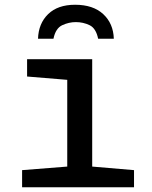

<svg xmlns="http://www.w3.org/2000/svg" viewBox="-20 -788 640 808"><path d="M73 0V-72L263 -87V-452L94 -466V-539H368V-87L544 -72V0ZM296 -768Q372 -768 414.5 -728.5Q457 -689 459 -625H393Q384 -669 357 -682Q330 -695 299 -695Q270 -695 242 -682Q214 -669 205 -625H140Q142 -689 182.5 -728.5Q223 -768 296 -768Z"/></svg>

Font: Noto Sans Mono Medium
Style: Regular
Weight: 500
Designer: Monotype Design Team
Foundry: Monotype Imaging Inc.
Version: Version 2.014